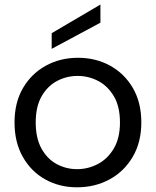

<svg xmlns="http://www.w3.org/2000/svg" viewBox="-20 -809 680 838"><path d="M316.4 8.5Q239.2 8.5 177.4 -26Q115.6 -60.5 79.5 -124.4Q43.4 -188.3 43.4 -274.5Q43.4 -361.5 80.3 -424.7Q117.2 -487.8 180.1 -522.3Q243 -556.8 320.2 -556.8Q398.2 -556.8 460.8 -522.3Q523.3 -487.8 560.1 -424.7Q596.8 -361.5 596.8 -274.5Q596.8 -188.3 559.3 -124.4Q521.8 -60.5 458.1 -26Q394.5 8.5 316.4 8.5ZM316.4 -70.7Q364.1 -70.7 406.8 -92.9Q449.4 -115.1 476.5 -160.5Q503.6 -205.9 503.6 -274.5Q503.6 -344.1 476.9 -389.1Q450.2 -434 408.3 -455.8Q366.4 -477.6 318.7 -477.6Q271.1 -477.6 229.4 -455.8Q187.8 -434 161.8 -389.1Q135.9 -344.1 135.9 -274.5Q135.9 -205.9 161.1 -160.5Q186.3 -115.1 227.5 -92.9Q268.8 -70.7 316.4 -70.7ZM205.6 -664.2 418.3 -789.1V-710L205.6 -595.8Z"/></svg>

Font: Poppins Variable
Style: Regular
Weight: 100
Designer: Jonny Pinhorn
Foundry: Indian Type Foundry
Version: Version 6.000